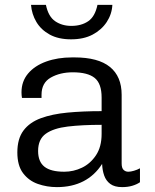

<svg xmlns="http://www.w3.org/2000/svg" viewBox="-20 -756 634 786"><path d="M213 10Q172 10 135 -3Q98 -16 74.5 -47Q51 -78 51 -132Q51 -188 76 -221.5Q101 -255 147 -272Q193 -289 256 -295Q319 -301 396 -301V-357Q396 -414 367.5 -437Q339 -460 278 -460Q226 -460 188 -438.5Q150 -417 150 -368V-355H70Q69 -360 68.5 -366Q68 -372 68 -378Q68 -423 95 -455Q122 -487 169 -504Q216 -521 275 -521H285Q382 -521 430 -482Q478 -443 478 -368V-87Q478 -68 486 -60.5Q494 -53 505 -53Q515 -53 528.5 -57Q542 -61 553 -67V-10Q540 -1 521.5 4.5Q503 10 480 10Q449 10 431.5 -3Q414 -16 406.5 -37.5Q399 -59 398 -85Q368 -38 321.5 -14Q275 10 213 10ZM243 -53Q281 -53 315.5 -69.5Q350 -86 373 -120.5Q396 -155 396 -208V-245Q316 -245 257.5 -238Q199 -231 167.5 -208.5Q136 -186 136 -138Q136 -94 162 -73.5Q188 -53 243 -53ZM271 -595Q219 -595 183.5 -614.5Q148 -634 129 -666Q110 -698 107 -736H168Q178 -688 206 -669Q234 -650 272 -650Q313 -650 341 -669Q369 -688 379 -736H440Q438 -698 417 -666Q396 -634 359.5 -614.5Q323 -595 271 -595Z"/></svg>

Font: Chivo Medium Light
Style: Regular
Weight: 300
Version: Version 2.002